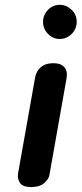

<svg xmlns="http://www.w3.org/2000/svg" viewBox="-20 -756 331 776"><path d="M105.5 0Q72.5 0 61 -16.5Q49.5 -33 53 -55L122.5 -446Q124 -455 131.2 -468Q138.5 -481 154 -490.8Q169.5 -500.5 196.5 -500.5Q226.5 -500.5 240.2 -484.2Q254 -468 249 -439.5L179.5 -47.5Q177.5 -34 159.8 -17Q142 0 105.5 0ZM221 -598.5Q194 -598.5 174 -619Q154 -639.5 154 -668Q154 -695.5 173.8 -716Q193.5 -736.5 221 -736.5Q247.5 -736.5 268.8 -717Q290 -697.5 290 -668Q290 -639.5 269.8 -619Q249.5 -598.5 221 -598.5Z"/></svg>

Font: Edu AU VIC WA NT Pre SemiBold
Style: Regular
Weight: 600
Designer: Tina and Corey Anderson, Eben Sorkin, Mirko Velimirovic
Foundry: Google for Education
Version: Version 1.001